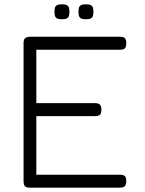

<svg xmlns="http://www.w3.org/2000/svg" viewBox="-20 -857 670 888"><path d="M118 11Q107 11 100.5 8Q94 5 91.5 -2Q89 -9 89 -20V-657Q89 -674 96 -680.5Q103 -687 121 -687H535Q546 -687 552.5 -684Q559 -681 561.5 -674.5Q564 -668 564 -656Q564 -645 561 -638.5Q558 -632 551.5 -629.5Q545 -627 534 -627H148V-380H419Q430 -380 436.5 -377Q443 -374 446 -367.5Q449 -361 449 -349Q449 -338 446 -331.5Q443 -325 436 -322.5Q429 -320 417 -320H148V-49H535Q546 -49 552.5 -46Q559 -43 561.5 -36.5Q564 -30 564 -19Q564 -8 561 -1.5Q558 5 551.5 8Q545 11 534 11ZM377 -768Q360 -768 353 -773Q346 -778 344.5 -786.5Q343 -795 343 -803Q343 -812 344.5 -819.5Q346 -827 353 -832Q360 -837 377 -837Q395 -837 402 -832Q409 -827 410.5 -819Q412 -811 412 -803Q412 -795 410.5 -786.5Q409 -778 402 -773Q395 -768 377 -768ZM267 -768Q249 -768 242 -773Q235 -778 233.5 -786.5Q232 -795 232 -803Q232 -812 233.5 -819.5Q235 -827 242 -832Q249 -837 267 -837Q284 -837 291 -832Q298 -827 299.5 -819Q301 -811 301 -803Q301 -795 299.5 -786.5Q298 -778 291 -773Q284 -768 267 -768Z"/></svg>

Font: Fredoka Light
Style: Regular
Weight: 300
Designer: Ben Nathan
Foundry: Milena B. Brandão, Ben Nathan
Version: Version 2.001